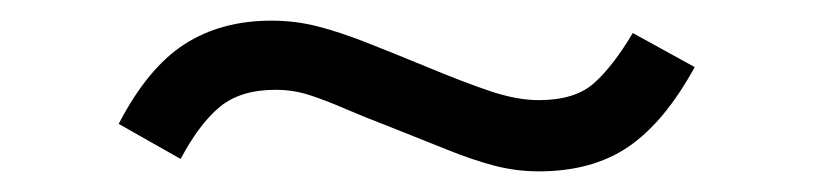

<svg xmlns="http://www.w3.org/2000/svg" viewBox="-20 -377 788 186"><path d="M502 -211Q480 -211 459 -216.5Q438 -222 414.5 -231.5Q391 -241 358 -254Q332 -264 313.5 -272Q295 -280 279.5 -285Q264 -290 247 -290Q213 -290 193 -273.5Q173 -257 155 -223L95 -257Q123 -311 158.5 -334Q194 -357 243 -357Q266 -357 287.5 -351.5Q309 -346 334.5 -336Q360 -326 394 -312Q430 -297 455.5 -288.5Q481 -280 502 -280Q537 -280 555.5 -296.5Q574 -313 593 -345L653 -312Q624 -259 589 -235Q554 -211 502 -211Z"/></svg>

Font: Nunito Sans 7pt Expanded
Style: Regular
Weight: 400
Width: 7
Designer: Vernon Adams
Foundry: Vernon Adams
Version: Version 3.101;gftools[0.9.27]